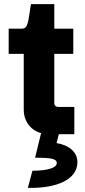

<svg xmlns="http://www.w3.org/2000/svg" viewBox="-20 -650 412 930"><path d="M137 177 115 260C255 263 355 220 355 135C355 88 316 53 254 43L265 0H340V-132H261C251 -132 243 -139 243 -151V-389H335V-511H243V-630H130L121 -573C113 -519 105 -511 83 -511H22V-389H95V-119C95 -62 129 -19 179 -5L150 114C229 114 255 119 255 140C255 163 210 177 137 177Z"/></svg>

Font: Finlandica
Style: Bold
Weight: 700
Designer: Niklas Ekholm, Juho Hiilivirta, Jaakko Suomalainen
Foundry: Helsinki Type Studio
Version: Version 2.000;Glyphs 3.2 (3202)